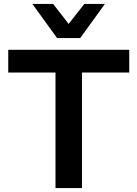

<svg xmlns="http://www.w3.org/2000/svg" viewBox="-20 -959 701 979"><path d="M263 0V-589H22V-705H639V-589H398V0ZM271 -765 145 -939H251L330 -837L410 -939H515L389 -765Z"/></svg>

Font: Nunito Sans 8pt
Style: Bold
Weight: 700
Version: Version 3.101;gftools[0.9.27]